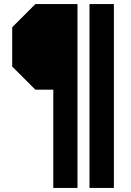

<svg xmlns="http://www.w3.org/2000/svg" viewBox="-20 -720 645 944"><path d="M242 -279H154L40 -393V-586L154 -700H361V204H242ZM420 -700H540V204H420Z"/></svg>

Font: Chakra Petch
Style: Bold
Weight: 700
Designer: Katatrad Aksorn Co.,Ltd.
Foundry: Cadson Demak Co.,Ltd.
Version: Version 1.000; ttfautohint (v1.6)